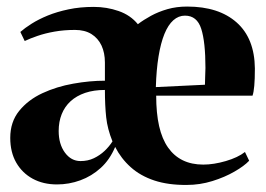

<svg xmlns="http://www.w3.org/2000/svg" viewBox="-20 -538 790 571"><path d="M149.5 10.5Q108.5 10.5 77.2 -6.5Q46 -23.5 28.2 -54.5Q10.5 -85.5 10.5 -128Q10.5 -175.5 37 -208.2Q63.5 -241 106 -260.8Q148.5 -280.5 197.8 -289.2Q247 -298 292 -298V-352Q292 -381 281.8 -402.8Q271.5 -424.5 251.8 -436.8Q232 -449 203 -449Q170.5 -449 142.2 -444Q114 -439 91.5 -431.2Q69 -423.5 53.5 -416L40.5 -443Q53.5 -454.5 74 -467.5Q94.5 -480.5 122 -491.8Q149.5 -503 183.8 -510.2Q218 -517.5 259 -517.5Q297.5 -517.5 332.8 -505.2Q368 -493 390 -466Q407 -479 429 -491Q451 -503 478 -510.8Q505 -518.5 536.5 -518.5Q630.5 -518.5 683.8 -471.2Q737 -424 738 -334.5Q738 -302 736.2 -282.8Q734.5 -263.5 731 -253.5H444.5Q444.5 -201.5 453.2 -163Q462 -124.5 479.8 -99.2Q497.5 -74 523.8 -61.2Q550 -48.5 584.5 -48.5Q615.5 -48.5 651.5 -59Q687.5 -69.5 708.5 -86L721 -60Q706.5 -44.5 677.5 -27.8Q648.5 -11 611.5 0.5Q574.5 12 535.5 12Q480.5 12.5 439 -1.2Q397.5 -15 368.8 -40.8Q340 -66.5 322.5 -101Q306.5 -63 279.5 -38.5Q252.5 -14 219 -1.8Q185.5 10.5 149.5 10.5ZM443.5 -279 589.5 -286Q590 -299.5 590.2 -311.2Q590.5 -323 591 -336Q591 -413 578.5 -452.2Q566 -491.5 530 -491.5Q511 -491.5 495.5 -477.8Q480 -464 469 -437Q458 -410 451.5 -370.2Q445 -330.5 443.5 -279ZM219.5 -59Q241.5 -59 259.2 -67.5Q277 -76 291 -89.2Q305 -102.5 314.5 -117.5Q299.5 -154.5 295.8 -189.2Q292 -224 292 -270.5Q259 -270.5 233.2 -261.8Q207.5 -253 190 -237Q172.5 -221 163.5 -198.5Q154.5 -176 154.5 -148.5Q154.5 -109.5 173 -84.2Q191.5 -59 219.5 -59Z"/></svg>

Font: Merriweather 144pt
Style: Bold
Weight: 700
Version: Version 2.100